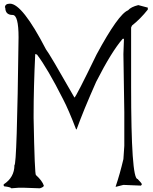

<svg xmlns="http://www.w3.org/2000/svg" viewBox="-20 -1019 833 1046"><path d="M6.8 -977.5H8.8Q8.8 -937.5 48.8 -937.5Q81.1 -937.5 81.1 -815.4Q72.3 -119.1 58.6 -119.1Q58.6 -52.7 0 -14.6V-7.8L2.9 -3.9Q37.1 0 42 6.8L79.1 3.9H114.3L197.3 6.8Q218.8 0 218.8 -7.8Q210 -34.2 175.8 -65.4Q168.9 -65.4 163.1 -376V-393.6Q163.1 -540 171.9 -724.6L181.6 -721.7Q239.3 -645.5 323.2 -479.5Q353.5 -421.9 394.5 -314.5H397.5Q416 -365.2 441.4 -427.7Q469.7 -496.1 503.9 -573.2Q587.9 -738.3 648.4 -807.6H655.3L652.3 -724.6L657.2 -408.2V-224.6L652.3 -152.3Q632.8 -69.3 610.4 -3.9V-1L652.3 -11.7L748 -7.8L752.9 -14.6Q752.9 -20.5 729.5 -43.9Q694.3 -43.9 694.3 -548.8V-869.1L699.2 -879.9Q745.1 -916 785.2 -966.8V-977.5L733.4 -991.2Q693.4 -981.4 677.7 -962.9Q625 -942.4 505.9 -721.7Q394.5 -492.2 385.7 -487.3Q249 -727.5 230.5 -750Q101.6 -999 34.2 -999Q6.8 -999 6.8 -977.5Z"/></svg>

Font: Elementary Gothic 
Style: Regular
Weight: 400
Designer: Bill Roach / W.K. Roach
Version: Version 1.00 April 18, 2012, initial release